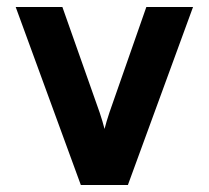

<svg xmlns="http://www.w3.org/2000/svg" viewBox="-20 -531 599 551"><path d="M25 -511H159L266 -208Q275 -181 280 -161Q285 -181 294 -208L400 -511H534L347 0H212Z"/></svg>

Font: OVRPSS Recut ExtraBold
Style: Regular
Weight: 800
Designer: Giant Group
Foundry: Giant Group
Version: Version 1.001;hotconv 1.0.109;makeotfexe 2.5.65596